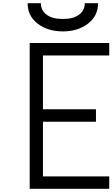

<svg xmlns="http://www.w3.org/2000/svg" viewBox="-20 -1187 707 1207"><path d="M513 -1166.7H596.4Q596.4 -1086.6 532.9 -1038.1Q469.4 -989.6 375 -989.6Q280.6 -989.6 217.1 -1038.1Q153.6 -1086.6 153.6 -1166.7H237Q237 -1122.4 272.5 -1095.1Q307.9 -1067.7 375 -1067.7Q442.1 -1067.7 477.5 -1095.1Q513 -1122.4 513 -1166.7ZM166.7 -916.7H666.7V-838.5H250V-500H583.3V-421.9H250V-78.1H666.7V0H166.7Z"/></svg>

Font: Monoid
Style: Regular
Weight: 400
Width: 4
Monospace: yes
Designer: Andreas Larsen (@larsenwork)
Version: Version 0.61